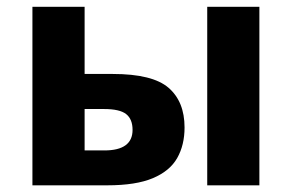

<svg xmlns="http://www.w3.org/2000/svg" viewBox="-20 -555 874 575"><path d="M301.3 0H77.1V-534.7H233.4V-333.5H317.4Q437 -333.5 484.9 -292Q532.7 -250.5 532.7 -173.3Q532.7 -120.6 510.7 -81.8Q488.8 -43 438 -21.5Q387.2 0 301.3 0ZM756.8 0H600.6V-534.7H756.8ZM233.4 -104.5H292.5Q377 -104.5 377 -166Q377 -198.2 357.7 -213.4Q338.4 -228.5 291.5 -228.5H233.4Z"/></svg>

Font: Lunasima
Style: Bold
Weight: 700
Designer: The DocRepair Project, Monotype Design Team
Foundry: Google
Version: Version 2.009